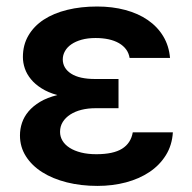

<svg xmlns="http://www.w3.org/2000/svg" viewBox="-20 -573 602 602"><path d="M278.4 -233.7Q255.7 -233.7 235.6 -228.7Q215.6 -223.7 200.6 -214.1Q185.7 -204.5 177 -190.9Q168.3 -177.2 168.3 -159.4Q168.3 -144.5 176 -131.7Q183.6 -119 198.3 -109.6Q213.1 -100.1 234.2 -94.8Q255.3 -89.5 282 -89.5Q335.2 -89.5 362.7 -106.7Q390.3 -123.9 396.3 -158H522Q519.5 -117.5 500 -86.3Q480.5 -55 448.7 -33.7Q416.9 -12.4 375 -1.2Q333.1 9.9 285.5 9.9Q234 9.9 189.6 -1.2Q145.2 -12.4 112.6 -33Q79.9 -53.6 61.3 -82.9Q42.6 -112.2 42.6 -148.4Q42.6 -168.7 49 -187.9Q55.4 -207 69.4 -223.7Q83.5 -240.4 105.6 -253.7Q127.8 -267 159.8 -274.9Q130.7 -283 110.3 -296Q89.8 -308.9 76.9 -324.8Q63.9 -340.6 57.9 -358.3Q51.8 -376.1 51.8 -394.2Q51.8 -432.2 69.1 -461.6Q86.3 -491.1 117.2 -511.4Q148.1 -531.6 190.9 -542.1Q233.7 -552.6 284.8 -552.6Q332.4 -552.6 372.9 -541.7Q413.4 -530.9 443.5 -510.1Q473.7 -489.3 491.8 -459.3Q509.9 -429.3 513.1 -391.3H386.4Q383.9 -406.6 375.4 -418.1Q366.8 -429.7 353 -437.7Q339.1 -445.7 320.5 -449.8Q301.8 -453.8 279.5 -453.8Q255 -453.8 236 -448.5Q217 -443.2 203.8 -434.1Q190.7 -425.1 183.8 -412.8Q176.8 -400.6 176.8 -386.4Q177.2 -358.7 203.1 -342Q229 -325.3 278.4 -325.3H351.6V-233.7Z"/></svg>

Font: Interop SemBd
Style: Regular
Weight: 600
Designer: Rasmus Andersson, Google, Jang Haemin
Foundry: jhaemin
Version: Version 1.008